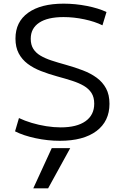

<svg xmlns="http://www.w3.org/2000/svg" viewBox="-20 -760 681 1050"><path d="M243.1 270H162L263 50H364.1ZM307.3 10Q241 10 174.7 -4.2Q108.3 -18.3 62.3 -41.7L83.7 -114.4Q115 -99.4 153.5 -87.9Q192 -76.4 233 -69.9Q274 -63.4 312 -63.4Q400 -63.4 447.6 -97.2Q495.3 -131 495.3 -193Q495.3 -228 480.5 -251.3Q465.6 -274.6 438.6 -290.5Q411.6 -306.3 374.3 -318.3Q337 -330.3 292.6 -342.3Q245.3 -355.3 204 -371.5Q162.6 -387.6 131.3 -411.1Q100 -434.7 82.3 -468.3Q64.6 -502 64.6 -549Q64.6 -640.7 134 -690.3Q203.3 -740 328 -740Q391.7 -740 455.2 -727.5Q518.7 -715 562.4 -694.3L540.3 -621.6Q498.3 -642.3 441 -654.4Q383.7 -666.6 327.3 -666.6Q240.4 -666.6 194.2 -635.8Q148.1 -605 148.1 -548.3Q148.1 -515.3 161.9 -493.2Q175.7 -471 201.2 -455.8Q226.7 -440.7 261.5 -429.2Q296.4 -417.7 339 -406Q389.4 -392 432.9 -375.3Q476.4 -358.7 508.9 -334.8Q541.4 -311 560 -276.5Q578.7 -242 578.7 -192.3Q578.7 -96.7 507.4 -43.3Q436 10 307.3 10Z"/></svg>

Font: M PLUS 1 Thin
Style: Regular
Weight: 100
Designer: Coji Morishita
Foundry: UNDERFOREST DESIGN
Version: Version 1.001